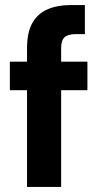

<svg xmlns="http://www.w3.org/2000/svg" viewBox="-20 -740 403 760"><path d="M87 0V-549Q87 -612 108 -649Q129 -686 168 -703Q207 -720 260 -720H316V-605H281Q249 -605 235.5 -592.5Q222 -580 222 -549V0ZM19 -383V-496H326V-383Z"/></svg>

Font: DM Sans 24pt
Style: Bold
Weight: 700
Designer: Colophon Foundry, Jonny Pinhorn
Foundry: Colophon Foundry
Version: Version 4.004;gftools[0.9.30]